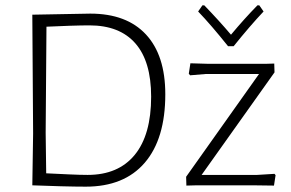

<svg xmlns="http://www.w3.org/2000/svg" viewBox="-20 -694 1088 719"><path d="M599 -341Q599 -174 522 -84.5Q445 5 301 5Q264 5 206.5 3.5Q149 2 101 0L104 -194L101 -639L318 -643Q454 -643 526.5 -565Q599 -487 599 -341ZM546 -332Q546 -464 487 -531.5Q428 -599 315 -599Q287 -599 240 -597.5Q193 -596 154 -594L151 -197L153 -45Q194 -43 237.5 -41Q281 -39 308 -39Q423 -39 484.5 -114Q546 -189 546 -332ZM761 -455H974L1007 -456L1008 -423L735 -39H943L1008 -43L1012 -38L1006 1L930 0H715L678 1L677 -32L950 -417H752L692 -412L687 -418L693 -457ZM967 -651Q916 -597 855 -521H834Q770 -601 722 -651L738 -674H745Q801 -616 845 -564Q895 -624 944 -674H951Z"/></svg>

Font: Luna Sans Light
Style: Regular
Weight: 300
Designer: Juan Pablo del Peral
Foundry: Huerta Tipografica
Version: Version 2.001; ttfautohint (v1.5)